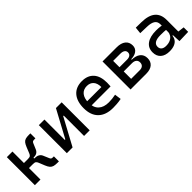

<svg xmlns="http://www.w3.org/2000/svg" viewBox="211 -1513 2508 2508"><g transform="rotate(-45 1465.0 -258.5)"><path d="M261.7 -265.6 254.4 -305.2Q285.6 -305.2 298.1 -314.7Q310.5 -324.2 318.8 -345.2L352.5 -428.7Q367.7 -466.3 383.8 -486.1Q399.9 -505.9 423.8 -512.9Q447.8 -520 485.8 -520H514.2V-427.2H493.2Q475.1 -427.2 465.8 -422.4Q456.5 -417.5 449.7 -400.9L415.5 -320.8Q403.3 -293 380.1 -279.3Q356.9 -265.6 317.4 -265.6ZM77.1 0V-517.6H180.7V0ZM173.3 -212.4V-305.2H316.9V-212.4ZM490.7 2.4Q452.6 2.4 427.5 -4.6Q402.3 -11.7 385 -31.5Q367.7 -51.3 352.5 -88.9L318.8 -172.4Q310.5 -193.4 298.1 -202.9Q285.6 -212.4 254.4 -212.4L261.7 -252H322.3Q401.4 -252 425.3 -196.8L459.5 -116.7Q466.3 -100.1 475.6 -95.2Q484.9 -90.3 502.9 -90.3H519V2.4Z M736.3 0V-141.6H781.2L983.9 -517.6H1018.1V-376H976.6L773.9 0ZM668 0V-517.6H771.5V0ZM986.3 0V-517.6H1089.8V0Z M1514.6 9.8Q1382.3 9.8 1310.3 -59.8Q1238.3 -129.4 1238.3 -259.8Q1238.3 -386.7 1299.3 -457Q1360.4 -527.3 1471.7 -527.3Q1576.7 -527.3 1634 -463.9Q1691.4 -400.4 1691.4 -279.3Q1691.4 -243.7 1688.5 -212.9H1325.2V-292H1597.7Q1597.7 -361.8 1564.5 -399.2Q1531.2 -436.5 1472.7 -436.5Q1406.7 -436.5 1370.4 -391.6Q1334 -346.7 1334 -264.6Q1334 -174.8 1384 -127.9Q1434.1 -81.1 1526.4 -81.1Q1558.6 -81.1 1589.8 -84.7Q1621.1 -88.4 1653.3 -94.7L1666 -3.9Q1620.1 4.9 1582 7.3Q1543.9 9.8 1514.6 9.8Z M1941.4 0V-92.8H2107.4Q2143.6 -92.8 2163.6 -110.6Q2183.6 -128.4 2183.6 -161.1Q2183.6 -193.8 2161.9 -211.7Q2140.1 -229.5 2100.6 -229.5H1931.6V-264.2H2125Q2204.6 -264.2 2248.3 -229.5Q2292 -194.8 2292 -131.8Q2292 -68.8 2251 -34.4Q2210 0 2135.7 0ZM1844.7 0V-517.6H1948.2V0ZM1908.2 -243.2V-291H2130.9V-243.2ZM1931.6 -272.9V-307.6H2087.9Q2124 -307.6 2144 -323Q2164.1 -338.4 2164.1 -366.2Q2164.1 -394 2142.3 -409.4Q2120.6 -424.8 2081.1 -424.8H1941.4V-517.6H2105.5Q2185.1 -517.6 2228.8 -483.2Q2272.5 -448.7 2272.5 -385.7Q2272.5 -332 2231.4 -302.5Q2190.4 -272.9 2116.2 -272.9Z M2743.2 4.9 2736.3 -148.4 2722.7 -191.4V-325.2Q2722.7 -377 2686.3 -401.1Q2649.9 -425.3 2578.1 -427.2L2454.1 -430.7L2463.9 -522.5L2568.4 -521Q2696.8 -519 2759 -465.6Q2821.3 -412.1 2821.3 -309.6V-93.8L2909.2 -83V0ZM2560.5 9.8Q2479.5 9.8 2435.1 -29.3Q2390.6 -68.4 2390.6 -139.6Q2390.6 -221.7 2451.9 -265.6Q2513.2 -309.6 2625 -309.6Q2671.4 -309.6 2707.8 -304Q2744.1 -298.3 2772.5 -287.1L2751 -216.8Q2718.3 -224.1 2687 -225.3Q2655.8 -226.6 2623 -226.6Q2488.3 -226.6 2488.3 -144.5Q2488.3 -110.4 2511.5 -91.8Q2534.7 -73.2 2577.1 -73.2Q2625.5 -73.2 2658 -89.8Q2690.4 -106.4 2706.5 -132.3Q2722.7 -158.2 2722.7 -185.5V-242.2L2752.9 -109.4H2711.9L2728.5 -125Q2728.5 -80.1 2707.8 -50Q2687 -20 2649.4 -5.1Q2611.8 9.8 2560.5 9.8Z"/></g></svg>

Font: Cascadia Mono PL
Style: Regular
Weight: 400
Monospace: yes
Designer: Aaron Bell
Foundry: Saja Typeworks
Version: Version 2102.003